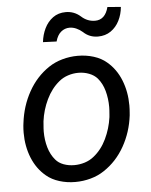

<svg xmlns="http://www.w3.org/2000/svg" viewBox="-53 -784 660 839"><g transform="rotate(-5 276.5 -365.0)"><path d="M508.3 -734.9Q505.4 -702.6 491.7 -675.3Q478 -647.9 454.1 -631.3Q430.2 -614.7 397.5 -614.7Q360.4 -614.7 333.5 -640.1Q321.3 -650.9 306.4 -657.5Q291.5 -664.1 276.9 -664.1Q255.9 -664.1 239.5 -650.6Q223.1 -637.2 215.3 -608.9L155.8 -611.3Q159.2 -643.1 172.6 -670.9Q186 -698.7 209.7 -716.1Q233.4 -733.4 266.1 -733.4Q303.2 -733.4 331.1 -708.5Q357.4 -684.6 391.1 -684.6Q435.5 -684.6 449.7 -739.7ZM40 -266.6Q48.8 -340.8 83.3 -402.6Q117.7 -464.4 173.8 -502Q200.7 -520 233.9 -529.3Q267.1 -538.6 301.3 -538.6Q338.4 -538.6 371.3 -528.3Q404.3 -518.1 427.7 -498Q467.3 -464.8 487.5 -413.8Q507.8 -362.8 507.8 -303.2Q507.8 -286.6 506.3 -270.5L505.4 -259.3Q496.6 -186.5 461.9 -125Q427.2 -63.5 371.1 -26.4Q344.2 -8.3 311.3 0.7Q278.3 9.8 243.7 9.8Q207 9.8 174.1 -0.5Q141.1 -10.7 117.7 -30.3Q78.1 -63 57.6 -113.5Q37.1 -164.1 37.1 -223.6Q37.1 -239.3 38.6 -255.4ZM127 -254.9Q125 -233.4 125 -221.7Q125 -184.6 134.5 -151.9Q144 -119.1 164.1 -95.7Q177.2 -80.1 199 -72Q220.7 -64 245.6 -64Q269 -64 291.5 -71Q314 -78.1 331.5 -92.3Q366.7 -120.1 388.2 -165Q409.7 -210 416.5 -259.3L417.5 -270.5Q419.4 -292 419.4 -303.7Q419.4 -340.8 410.2 -374.5Q400.9 -408.2 380.9 -431.6Q367.2 -447.3 345 -455.8Q322.8 -464.4 297.9 -464.4Q274.4 -464.4 252.2 -457Q230 -449.7 212.9 -435.5Q177.7 -406.7 156 -361.3Q134.3 -315.9 127.9 -266.6Z"/></g></svg>

Font: Mardoto
Style: Italic
Weight: 400
Italic angle: -12°
Designer: Christian Robertson, Vahan Hovhannisyan
Foundry: Google
Version: Version 1.000